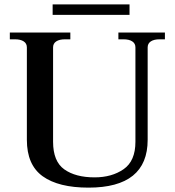

<svg xmlns="http://www.w3.org/2000/svg" viewBox="-20 -849 800 879"><path d="M221 -829H573V-781H221ZM103 -209V-632Q103 -650 88.5 -659.5Q74 -669 49 -669H25V-700H302V-669H277Q252 -669 237.5 -659.5Q223 -650 223 -632V-200Q223 -110 274.5 -73.5Q326 -37 413 -37Q492 -37 546 -74.5Q600 -112 600 -200V-632Q600 -650 585.5 -659.5Q571 -669 546 -669H522V-700H735V-669H710Q685 -669 670.5 -659.5Q656 -650 656 -632V-209Q656 10 385 10Q248 10 175.5 -42Q103 -94 103 -209Z"/></svg>

Font: Taviraj Medium
Style: Regular
Weight: 500
Designer: Katatrad Team
Foundry: CadsonDemak
Version: Version 1.030